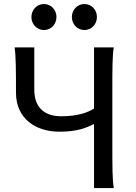

<svg xmlns="http://www.w3.org/2000/svg" viewBox="-20 -953 687 973"><path d="M456.5 -712.9V-402.8C423.3 -381.8 371.6 -363.8 290.5 -363.8C193.4 -363.8 153.8 -420.4 153.8 -498V-712.9H53.7C61 -673.8 61 -579.6 61 -483.4C61 -351.1 161.6 -285.6 280.8 -285.6C370.1 -285.6 414.1 -303.7 456.5 -324.7V0H556.6C549.3 -39.1 549.3 -116.2 549.3 -212.4V-500.5C549.3 -596.7 549.3 -673.8 556.6 -712.9ZM344.2 -866.7C344.2 -830.6 371.6 -800.8 407.7 -800.8C444.3 -800.8 471.2 -830.6 471.2 -866.7C471.2 -902.8 444.3 -932.6 407.7 -932.6C371.6 -932.6 344.2 -902.8 344.2 -866.7ZM139.2 -866.7C139.2 -830.6 166.5 -800.8 202.6 -800.8C239.3 -800.8 266.1 -830.6 266.1 -866.7C266.1 -902.8 239.3 -932.6 202.6 -932.6C166.5 -932.6 139.2 -902.8 139.2 -866.7Z"/></svg>

Font: Andika
Style: Regular
Weight: 400
Designer: Victor Gaultney, Annie Olsen, Julie Remington, Don Collingsworth, Eric Hays
Foundry: SIL International
Version: Version 1.000